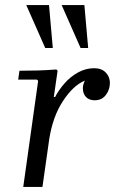

<svg xmlns="http://www.w3.org/2000/svg" viewBox="-20 -740 455 760"><path d="M72 0 131 -420 126 -425H52L57 -460Q96 -460 129.5 -461Q163 -462 203 -465L208 -460L193 -356H198Q212 -383 235 -409.5Q258 -436 288.5 -453Q319 -470 353 -470Q382 -470 398.5 -453Q415 -436 415 -412Q415 -385 399 -364Q383 -343 355 -343Q333 -343 320.5 -356Q308 -369 308 -391Q308 -405 316 -421Q270 -402 229.5 -340.5Q189 -279 175 -190L148 0ZM84 -720H174L189 -550H159ZM224 -720H314L329 -550H299Z"/></svg>

Font: Brygada 1918
Style: Italic
Weight: 400
Italic angle: -8°
Designer: Mateusz Machalski | Borys Kosmynka | Przemek Hoffer
Foundry: NIEPODLEGLA 2018
Version: Version 3.006